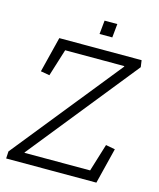

<svg xmlns="http://www.w3.org/2000/svg" viewBox="-118 -877 797 960"><g transform="rotate(15 281.0 -396.5)"><path d="M296 -722 303 -793H369L362 -722ZM473 0H6L8 -37L457 -596V-599H151L107 -458L61 -466L107 -650H533L538 -615L88 -54L87 -51H427L471 -194L519 -185Z"/></g></svg>

Font: Zilla Slab Light
Style: Italic
Weight: 300
Italic angle: -6°
Designer: Typotheque.com
Foundry: Typotheque type foundry
Version: Version 1.1; 2017; ttfautohint (v1.6)